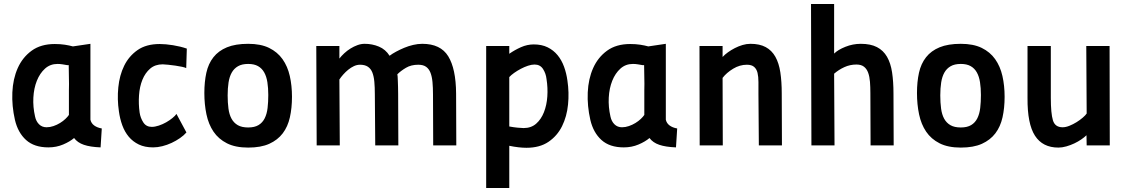

<svg xmlns="http://www.w3.org/2000/svg" viewBox="-20 -730 5669 964"><path d="M434 -129Q438 -111 453 -100Q468 -89 491 -85Q489 -61 488 -37Q487 -13 485 10Q433 8 401 -3Q369 -14 352 -37Q331 -19 297 -4.5Q263 10 223 10Q152 10 111 -27Q70 -64 55 -128Q39 -198 42 -266Q45 -334 69 -388Q93 -442 139 -475.5Q185 -509 255 -509Q283 -509 305.5 -505.5Q328 -502 346 -497L434 -510ZM214 -91Q231 -91 248.5 -97Q266 -103 281.5 -112.5Q297 -122 308.5 -133Q320 -144 326 -153V-277Q327 -309 326 -339.5Q325 -370 325 -403H317Q306 -405 293.5 -407Q281 -409 269 -409Q232 -409 206 -385.5Q180 -362 165 -324.5Q150 -287 147.5 -240Q145 -193 156 -145Q161 -121 176 -106Q191 -91 214 -91Z M916 -65Q903 -50 883.5 -36.5Q864 -23 841.5 -12.5Q819 -2 795 4Q771 10 749 10Q707 10 677 -4.5Q647 -19 626.5 -43.5Q606 -68 594 -101Q582 -134 577 -171Q568 -231 574 -291.5Q580 -352 603.5 -400Q627 -448 670.5 -478.5Q714 -509 782 -509Q811 -509 848.5 -503Q886 -497 918 -486L915 -388Q910 -391 894.5 -394.5Q879 -398 860.5 -400.5Q842 -403 824 -405Q806 -407 797 -407Q759 -407 734 -385.5Q709 -364 695 -329.5Q681 -295 678 -251.5Q675 -208 681 -165Q685 -138 699.5 -115.5Q714 -93 742 -93Q758 -93 777.5 -99.5Q797 -106 814.5 -116Q832 -126 846 -137.5Q860 -149 866 -158Z M1226 -510Q1289 -510 1331 -489.5Q1373 -469 1398.5 -433Q1424 -397 1435 -348.5Q1446 -300 1446 -244Q1446 -188 1435.5 -141Q1425 -94 1399.5 -60.5Q1374 -27 1332 -8Q1290 11 1226 11Q1162 11 1119.5 -10.5Q1077 -32 1052 -69Q1027 -106 1016.5 -156Q1006 -206 1006 -263Q1006 -319 1016 -364.5Q1026 -410 1051.5 -442.5Q1077 -475 1119.5 -492.5Q1162 -510 1226 -510ZM1226 -90Q1258 -90 1278 -102Q1298 -114 1309 -136Q1320 -158 1323.5 -188Q1327 -218 1327 -253Q1327 -288 1322.5 -317Q1318 -346 1306.5 -366.5Q1295 -387 1275.5 -398Q1256 -409 1226 -409Q1195 -409 1175 -397.5Q1155 -386 1143.5 -365.5Q1132 -345 1127.5 -316Q1123 -287 1123 -251Q1123 -215 1127 -185Q1131 -155 1142.5 -134Q1154 -113 1174 -101.5Q1194 -90 1226 -90Z M1570 0 1568 -499H1684V-436Q1694 -449 1708.5 -462.5Q1723 -476 1740 -486.5Q1757 -497 1775 -503.5Q1793 -510 1811 -510Q1849 -510 1882.5 -496Q1916 -482 1936 -450Q1949 -460 1968.5 -470.5Q1988 -481 2009.5 -490Q2031 -499 2054.5 -504.5Q2078 -510 2100 -510Q2192 -510 2230.5 -447.5Q2269 -385 2270 -261L2271 0H2155L2154 -256Q2154 -290 2151.5 -317.5Q2149 -345 2141.5 -364.5Q2134 -384 2119.5 -394.5Q2105 -405 2080 -405Q2044 -405 2018 -389.5Q1992 -374 1975 -357Q1976 -354 1976.5 -345Q1977 -336 1977.5 -322.5Q1978 -309 1978.5 -292.5Q1979 -276 1979 -259L1980 0H1864L1862 -257Q1862 -292 1859.5 -319.5Q1857 -347 1849.5 -366Q1842 -385 1827 -395Q1812 -405 1788 -405Q1772 -405 1757 -398Q1742 -391 1728.5 -380Q1715 -369 1703.5 -356Q1692 -343 1684 -331L1686 0Z M2421 -499H2537V-460Q2564 -479 2595.5 -493Q2627 -507 2660 -507Q2700 -507 2729.5 -492.5Q2759 -478 2779.5 -453Q2800 -428 2812 -395Q2824 -362 2829 -325Q2838 -265 2832 -205Q2826 -145 2802 -96.5Q2778 -48 2734 -18Q2690 12 2623 12Q2605 12 2583 9.5Q2561 7 2537 2V214H2421ZM2664 -406Q2649 -406 2631 -400Q2613 -394 2595 -384.5Q2577 -375 2561.5 -364Q2546 -353 2537 -343V-95Q2558 -91 2578.5 -89Q2599 -87 2609 -87Q2647 -87 2672 -109Q2697 -131 2711 -166.5Q2725 -202 2728 -245.5Q2731 -289 2724 -333Q2721 -361 2706.5 -383.5Q2692 -406 2664 -406Z M3323 -129Q3327 -111 3342 -100Q3357 -89 3380 -85Q3378 -61 3377 -37Q3376 -13 3374 10Q3322 8 3290 -3Q3258 -14 3241 -37Q3220 -19 3186 -4.5Q3152 10 3112 10Q3041 10 3000 -27Q2959 -64 2944 -128Q2928 -198 2931 -266Q2934 -334 2958 -388Q2982 -442 3028 -475.5Q3074 -509 3144 -509Q3172 -509 3194.5 -505.5Q3217 -502 3235 -497L3323 -510ZM3103 -91Q3120 -91 3137.5 -97Q3155 -103 3170.5 -112.5Q3186 -122 3197.5 -133Q3209 -144 3215 -153V-277Q3216 -309 3215 -339.5Q3214 -370 3214 -403H3206Q3195 -405 3182.5 -407Q3170 -409 3158 -409Q3121 -409 3095 -385.5Q3069 -362 3054 -324.5Q3039 -287 3036.5 -240Q3034 -193 3045 -145Q3050 -121 3065 -106Q3080 -91 3103 -91Z M3493 0 3492 -499H3608V-444Q3619 -456 3635 -467.5Q3651 -479 3669.5 -488.5Q3688 -498 3708 -504Q3728 -510 3748 -510Q3794 -510 3824.5 -493.5Q3855 -477 3873 -445Q3891 -413 3898 -366.5Q3905 -320 3905 -261L3906 0H3790L3788 -260Q3788 -291 3788 -318Q3788 -345 3783.5 -364Q3779 -383 3766.5 -394Q3754 -405 3730 -405Q3694 -405 3661 -385Q3628 -365 3608 -339L3609 0Z M4054 0 4052 -710H4168V-461Q4187 -480 4224.5 -495Q4262 -510 4302 -510Q4351 -510 4383 -493.5Q4415 -477 4433.5 -445Q4452 -413 4459 -366.5Q4466 -320 4466 -261L4467 0H4351L4350 -262Q4350 -293 4348 -319Q4346 -345 4339 -364.5Q4332 -384 4318 -395Q4304 -406 4280 -406Q4248 -406 4219.5 -393Q4191 -380 4168 -360L4170 0Z M4804 -510Q4867 -510 4909 -489.5Q4951 -469 4976.5 -433Q5002 -397 5013 -348.5Q5024 -300 5024 -244Q5024 -188 5013.5 -141Q5003 -94 4977.5 -60.5Q4952 -27 4910 -8Q4868 11 4804 11Q4740 11 4697.5 -10.5Q4655 -32 4630 -69Q4605 -106 4594.5 -156Q4584 -206 4584 -263Q4584 -319 4594 -364.5Q4604 -410 4629.5 -442.5Q4655 -475 4697.5 -492.5Q4740 -510 4804 -510ZM4804 -90Q4836 -90 4856 -102Q4876 -114 4887 -136Q4898 -158 4901.5 -188Q4905 -218 4905 -253Q4905 -288 4900.5 -317Q4896 -346 4884.5 -366.5Q4873 -387 4853.5 -398Q4834 -409 4804 -409Q4773 -409 4753 -397.5Q4733 -386 4721.5 -365.5Q4710 -345 4705.5 -316Q4701 -287 4701 -251Q4701 -215 4705 -185Q4709 -155 4720.5 -134Q4732 -113 4752 -101.5Q4772 -90 4804 -90Z M5551 -499 5552 0H5436L5435 -51Q5425 -41 5409 -30Q5393 -19 5374 -10Q5355 -1 5334 5Q5313 11 5294 11Q5215 11 5176.5 -48.5Q5138 -108 5139 -238V-499H5256V-239Q5256 -161 5266.5 -126Q5277 -91 5315 -91Q5331 -91 5349.5 -98.5Q5368 -106 5385 -116.5Q5402 -127 5416 -139Q5430 -151 5436 -160L5434 -499Z"/></svg>

Font: Panefresco 800wt
Style: Regular
Weight: 800
Designer: Campivisivi
Foundry: Campivisivi & Chank Co
Version: Version 1.001